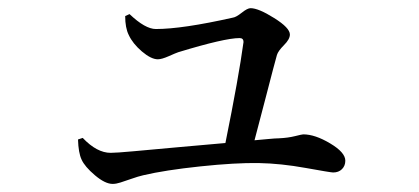

<svg xmlns="http://www.w3.org/2000/svg" viewBox="-20 -493 1040 477"><path d="M291 -453.1 301.8 -458Q340.8 -420.9 367.2 -420.9Q432.6 -420.9 558.6 -449.2Q566.4 -450.2 580.6 -461.4Q594.7 -472.7 602.5 -472.7Q622.1 -472.7 661.1 -448.2Q700.2 -423.8 700.2 -407.2Q700.2 -395.5 685.5 -380.9Q670.9 -366.2 668 -356.4Q662.1 -335.9 641.1 -254.4Q620.1 -172.9 612.3 -144.5Q625 -145.5 645 -147.5Q665 -149.4 672.9 -149.4Q695.3 -150.4 712.9 -154.8Q730.5 -159.2 733.4 -159.2Q762.7 -159.2 800.3 -136.7Q837.9 -114.3 837.9 -93.8Q837.9 -81.1 829.6 -72.8Q821.3 -64.5 807.6 -64.5Q801.8 -64.5 739.7 -75.7Q677.7 -86.9 623 -87.9Q565.4 -88.9 477.5 -79.6Q389.6 -70.3 335.9 -57.6Q323.2 -54.7 306.6 -48.8Q290 -43 279.3 -39.6Q268.6 -36.1 259.8 -36.1Q241.2 -36.1 215.8 -57.6Q190.4 -79.1 182.6 -96.7Q174.8 -113.3 173.8 -146.5L185.5 -150.4Q220.7 -113.3 254.9 -113.3Q268.6 -113.3 311.5 -117.2Q354.5 -121.1 423.8 -127.4Q493.2 -133.8 540 -137.7Q573.2 -301.8 585 -388.7Q585 -398.4 575.2 -398.4Q538.1 -398.4 422.9 -363.3Q417 -361.3 399.4 -353.5Q381.8 -345.7 372.1 -345.7Q355.5 -345.7 332.5 -365.2Q309.6 -384.8 299.8 -406.2Q291 -423.8 291 -453.1Z"/></svg>

Font: GenYoMin TW TTF Medium
Style: Regular
Weight: 500
Version: Version 1.300